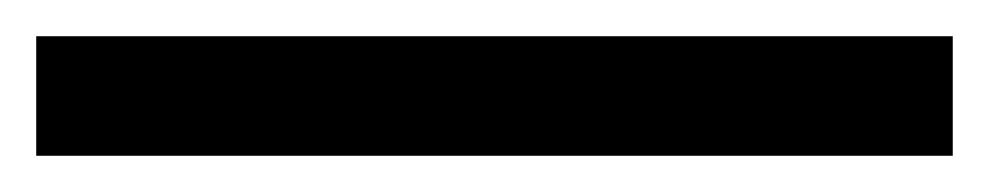

<svg xmlns="http://www.w3.org/2000/svg" viewBox="-23 -846 546 106"><path d="M503 -760H-3V-826H503Z"/></svg>

Font: Noto Sans Lao
Style: Regular
Weight: 400
Designer: Monotype Design Team
Foundry: Monotype Imaging Inc.
Version: Version 2.003; ttfautohint (v1.8.4.7-5d5b)